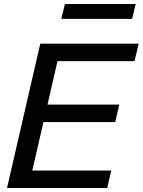

<svg xmlns="http://www.w3.org/2000/svg" viewBox="-20 -938 712 958"><path d="M15 0 181 -720H287L121 0ZM67 0 87 -87H535L515 0ZM143 -329 162 -416H575L555 -329ZM213 -633 233 -720H672L651 -633ZM286 -844 304 -918H657L639 -844Z"/></svg>

Font: Instrument Sans Medium
Style: Italic
Weight: 500
Italic angle: -13°
Designer: Rodrigo Fuenzalida
Foundry: fragTYPE
Version: Version 1.000;gftools[0.9.28]